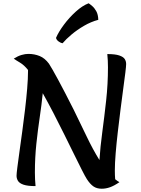

<svg xmlns="http://www.w3.org/2000/svg" viewBox="-20 -1131 861 1172"><path d="M81 -58Q81 -71 86 -110Q91 -149 99 -206.5Q107 -264 116 -330Q125 -396 133 -463.5Q141 -531 146 -591.5Q151 -652 151 -695Q151 -700 151 -704Q127 -734 102.5 -748.5Q78 -763 64 -773Q89 -789 111.5 -795.5Q134 -802 153 -802Q190 -802 222 -789Q254 -776 279 -742Q296 -716 334.5 -645Q373 -574 430 -461Q469 -382 507.5 -301Q546 -220 587 -154Q592 -233 604.5 -325.5Q617 -418 628 -518Q639 -618 639 -720Q639 -740 638 -761Q637 -782 635 -801Q683 -801 708 -792.5Q733 -784 741.5 -770.5Q750 -757 750 -740Q750 -727 745 -686.5Q740 -646 732 -587.5Q724 -529 715.5 -461Q707 -393 699 -324.5Q691 -256 686 -195Q681 -134 681 -90Q681 -76 681.5 -62.5Q682 -49 683 -37Q696 -26 709 -19Q677 3 651.5 12Q626 21 601 21Q571 21 550.5 7Q530 -7 510 -38Q499 -55 478.5 -96Q458 -137 430.5 -192.5Q403 -248 371.5 -312Q340 -376 306.5 -440.5Q273 -505 241 -562Q234 -492 222.5 -415Q211 -338 202 -253.5Q193 -169 193 -78Q193 -57 194 -36Q195 -15 197 5Q149 5 124 -3.5Q99 -12 90 -26.5Q81 -41 81 -58ZM322 -900Q338 -937 370 -980Q402 -1023 442 -1059.5Q482 -1096 521 -1111Q529 -1106 543 -1094Q557 -1082 568 -1062Q579 -1042 580 -1010Q535 -998 493 -973.5Q451 -949 417 -920.5Q383 -892 362 -867Q347 -870 335.5 -879.5Q324 -889 322 -900Z"/></svg>

Font: Merienda SemiBold
Style: Regular
Weight: 600
Designer: Eduardo Rodriguez Tunni
Foundry: Eduardo Rodriguez Tunni
Version: Version 2.001; ttfautohint (v1.8.4.7-5d5b)